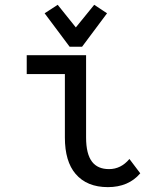

<svg xmlns="http://www.w3.org/2000/svg" viewBox="-20 -766 626 796"><path d="M423.8 -710.9 320.3 -572.3H268.6L165 -710.9L219.2 -746.1L294.4 -652.3L370.6 -746.1ZM561.5 -47.4Q512.7 9.8 427.2 9.8Q340.3 9.8 293.5 -44.9Q249 -96.7 249 -195.8V-459H90.8V-537.1H336.9V-195.8Q336.9 -127.4 361.8 -95.2Q385.3 -64.9 432.1 -64.9Q481.4 -64.9 516.6 -106.9Z"/></svg>

Font: Consola Mono
Style: Book
Weight: 400
Monospace: yes
Designer: Wojciech Kalinowski "wmk69" (wmk69@o2.pl)
Foundry: Wojciech Kalinowski "wmk69" (wmk69@o2.pl)
Version: Version 2.1.0